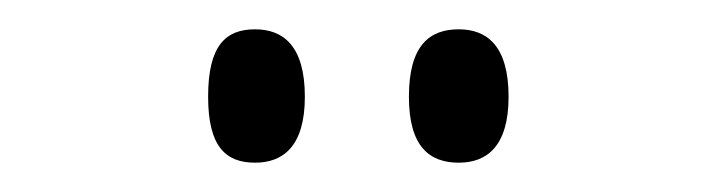

<svg xmlns="http://www.w3.org/2000/svg" viewBox="-20 -761 488 131"><path d="M293 -650C312 -650 327 -661 327 -695C327 -730 312 -741 293 -741C273 -741 259 -730 259 -695C259 -661 273 -650 293 -650ZM154 -650C173 -650 188 -661 188 -695C188 -730 173 -741 154 -741C134 -741 122 -730 122 -695C122 -661 134 -650 154 -650Z"/></svg>

Font: Noto Serif Bengali ExtraCondensed Light
Style: Regular
Weight: 300
Width: 2
Designer: Juan Bruce, Universal Thirst, Indian Type Foundry and the Monotype Design Team.
Foundry: Monotype Imaging Inc.
Version: Version 2.003